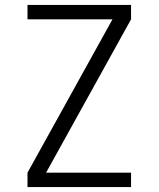

<svg xmlns="http://www.w3.org/2000/svg" viewBox="-20 -755 640 775"><path d="M91 0V-58L434 -677H91V-735H509V-677L166 -58H509V0Z"/></svg>

Font: Iosevka Aile Custom Light
Style: Regular
Weight: 300
Designer: Belleve Invis
Foundry: Belleve Invis
Version: Version 17.0.2; ttfautohint (v1.8.3)